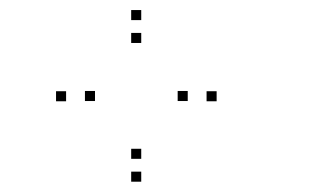

<svg xmlns="http://www.w3.org/2000/svg" viewBox="-20 -807 660 382"><path d="M261 -767V-787H241V-767ZM111.5 -605.5V-625.5H91.5V-605.5ZM261 -445.5V-465.5H241V-445.5ZM411 -605.5V-625.5H391V-605.5ZM261 -491V-511H241V-491ZM169 -606V-626H149V-606ZM261 -721.5V-741.5H241V-721.5ZM353.5 -606V-626H333.5V-606Z"/></svg>

Font: Monaspace Neon Dots Var
Style: Regular
Weight: 400
Designer: Riley Cran and the Lettermatic Team
Version: Version 1.100 (Monaspace Neon Dots)